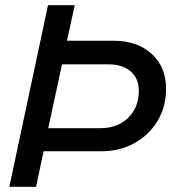

<svg xmlns="http://www.w3.org/2000/svg" viewBox="-20 -720 688 740"><path d="M16 0 165 -700H268L238 -563H417Q509 -563 564.5 -512.5Q620 -462 620 -378Q620 -309 587.5 -254.5Q555 -200 498.5 -168.5Q442 -137 370 -137H148L119 0ZM166 -226H367Q433 -226 474 -266Q515 -306 515 -370Q515 -417 484 -444.5Q453 -472 399 -472H219Z"/></svg>

Font: Red Hat Display Medium
Style: Italic
Weight: 500
Italic angle: -12°
Designer: Pentagram, MCKL
Foundry: Pentagram, MCKL
Version: Version 1.023; ttfautohint (v1.8.3)